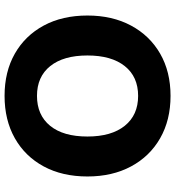

<svg xmlns="http://www.w3.org/2000/svg" viewBox="17 -773 767 841"><g transform="rotate(-90 400.5 -352.5)"><path d="M401 11Q295 11 215.5 -34.5Q136 -80 92 -162Q48 -244 48 -353Q48 -463 92 -544.5Q136 -626 215.5 -671Q295 -716 401 -716Q507 -716 586 -671Q665 -626 709 -544.5Q753 -463 753 -353Q753 -244 709 -162Q665 -80 586 -34.5Q507 11 401 11ZM401 -131Q485 -131 531.5 -189.5Q578 -248 578 -353Q578 -458 531.5 -516Q485 -574 401 -574Q317 -574 270 -516.5Q223 -459 223 -353Q223 -248 270 -189.5Q317 -131 401 -131Z"/></g></svg>

Font: Chiron GoRound TC EB
Style: Regular
Weight: 700
Designer: Ryoko NISHIZUKA 西塚涼子 (kana, bopomofo & ideographs); Paul D. Hunt (Latin, Greek & Cyrillic); Sandoll Communications 산돌커뮤니
Foundry: Adobe
Version: Version 1.000;hotconv 1.1.1;makeotfexe 2.6.0